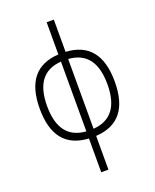

<svg xmlns="http://www.w3.org/2000/svg" viewBox="-172 -829 929 1151"><g transform="rotate(-20 293.0 -253.5)"><path d="M270 224.6H315.9V9.3C460.4 1 532.2 -87.9 532.2 -258.8C532.2 -429.7 460.4 -518.6 315.9 -526.9V-732.4H270V-526.9C125.5 -518.6 53.7 -429.7 53.7 -258.8C53.7 -87.9 125.5 1 270 9.3ZM315.9 -481.4C429.2 -473.1 485.4 -399.4 485.4 -258.8C485.4 -118.2 429.2 -44.4 315.9 -36.1ZM270 -36.1C156.7 -44.4 100.6 -118.2 100.6 -258.8C100.6 -399.4 156.7 -473.1 270 -481.4Z"/></g></svg>

Font: Cascadia Code PL ExtraLight
Style: Regular
Weight: 200
Monospace: yes
Designer: Aaron Bell
Foundry: Saja Typeworks
Version: Version 2404.023